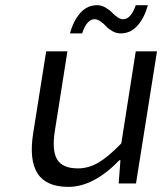

<svg xmlns="http://www.w3.org/2000/svg" viewBox="-20 -708 640 741"><path d="M250 -579.1Q263.7 -628.9 290.3 -658.4Q316.9 -688 355 -688Q371.1 -688 386.2 -679.4Q401.4 -670.9 410.9 -660.9Q420.4 -650.9 432.4 -642.3Q444.3 -633.8 455.1 -633.8Q485.4 -633.8 503.9 -688H550.8Q537.1 -638.7 510.5 -608.9Q483.9 -579.1 445.8 -579.1Q429.2 -579.1 414.1 -587.6Q398.9 -596.2 389.6 -606.4Q380.4 -616.7 368.2 -625.2Q356 -633.8 345.2 -633.8Q314.9 -633.8 296.9 -579.1ZM244.1 13.2Q158.2 13.2 125 -38.6Q91.8 -90.3 107.9 -192.9L158.2 -509.8H240.2L191.9 -204.1Q179.7 -128.4 200.2 -93.3Q220.7 -58.1 280.8 -58.1Q321.8 -58.1 360.1 -80.6Q398.4 -103 448.2 -154.8L503.9 -509.8H585.9L504.9 0H438L444.8 -89.8H440.9Q341.3 13.2 244.1 13.2Z"/></svg>

Font: Office Code Pro D Italic
Style: Regular
Weight: 400
Italic angle: -9°
Designer: Nathan Rutzky & Paul D. Hunt
Foundry: Adobe Systems Incorporated
Version: Version 1.004;PS 001.004;hotconv 1.0.70;makeotf.lib2.5.58329